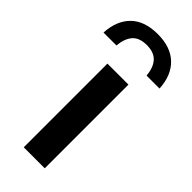

<svg xmlns="http://www.w3.org/2000/svg" viewBox="-304 -845 885 885"><g transform="rotate(45 138.5 -403.0)"><path d="M70.5 0V-545.5H207.5V0ZM-43.5 -634Q-39 -715.5 7.2 -760.8Q53.5 -806 138.5 -806Q223.5 -806 270.5 -760.5Q317.5 -715 321.5 -634H237Q233 -682.5 209.5 -708.5Q186 -734.5 138.5 -734.5Q91 -734.5 68 -708.5Q45 -682.5 41 -634Z"/></g></svg>

Font: Encode Sans SemiExpanded SemiBold
Style: Regular
Weight: 600
Width: 6
Designer: Multiple Designers
Foundry: Impallari Type
Version: Version 3.002